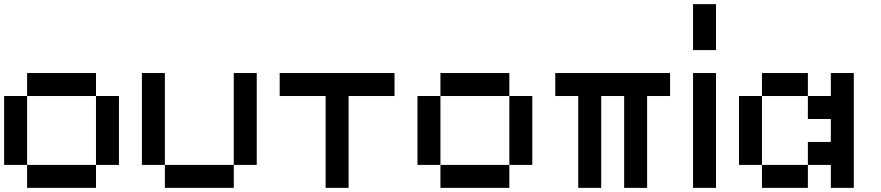

<svg xmlns="http://www.w3.org/2000/svg" viewBox="-20 -909 4262 929"><path d="M111.1 -111.1H0V-444.4H111.1ZM444.4 -444.4H111.1V-555.6H444.4ZM555.6 -111.1H444.4V-444.4H555.6ZM444.4 0H111.1V-111.1H444.4Z M777.8 -111.1H666.7V-555.6H777.8ZM1222.2 -111.1H1111.1V-555.6H1222.2ZM1111.1 0H777.8V-111.1H1111.1Z M1555.6 -444.4H1333.3V-555.6H1888.9V-444.4H1666.7V0H1555.6Z M2111.1 -111.1H2000V-444.4H2111.1ZM2444.4 -444.4H2111.1V-555.6H2444.4ZM2555.6 -111.1H2444.4V-444.4H2555.6ZM2444.4 0H2111.1V-111.1H2444.4Z M2888.9 -444.4V0H2777.8V-444.4H2666.7V-555.6H3222.2V-444.4H3111.1V0H3000V-444.4Z M3444.4 0H3333.3V-555.6H3444.4ZM3444.4 -666.7H3333.3V-888.9H3444.4Z M3666.7 -111.1H3555.6V-444.4H3666.7ZM4000 -333.3H3888.9V-444.4H4000V-555.6H4111.1V0H4000V-111.1H3888.9V-222.2H4000ZM3888.9 0H3666.7V-111.1H3888.9ZM3888.9 -444.4H3666.7V-555.6H3888.9Z"/></svg>

Font: Pixeloid Sans
Style: Regular
Weight: 400
Designer: GGBotNet
Foundry: GGBotNet
Version: 0.5